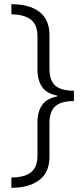

<svg xmlns="http://www.w3.org/2000/svg" viewBox="-20 -734 399 912"><path d="M34 109Q96 109 127 84.5Q158 60 158 6V-153Q158 -204 180.5 -235.5Q203 -267 252 -276V-280Q202 -289 180 -321Q158 -353 158 -404V-561Q158 -616 127 -640.5Q96 -665 34 -666V-714Q121 -714 168 -677Q215 -640 215 -567V-409Q215 -351 243 -327Q271 -303 331 -303V-254Q271 -254 243 -229.5Q215 -205 215 -149V11Q215 84 167 121Q119 158 34 158Z"/></svg>

Font: Noto Sans Thai Looped Light
Style: Regular
Weight: 300
Designer: Sasikarn Vongin, Ben Mitchell
Foundry: The Fontpad Ltd
Version: Version 1.001; ttfautohint (v1.8.4.7-5d5b)